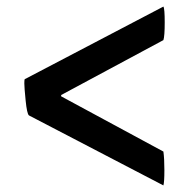

<svg xmlns="http://www.w3.org/2000/svg" viewBox="-20 -564 540 584"><path d="M477 -442 166 -275V-271L477 -103Q480 -82 480 -46Q480 -10 477 0L68 -213Q62 -218 58 -258Q54 -298 54 -310Q54 -321 55 -323L477 -544Q481 -538 481 -496Q481 -454 477 -442Z"/></svg>

Font: Lusitana
Style: Bold
Weight: 700
Designer: Ana Paula Megda
Foundry: Ana Paula Megda
Version: Version 1.001; ttfautohint (v1.4.1)